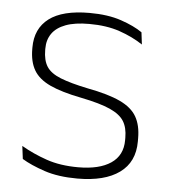

<svg xmlns="http://www.w3.org/2000/svg" viewBox="-43 -535 515 585"><g transform="rotate(5 214.5 -243.0)"><path d="M214.5 10Q156 10 113.5 -4.2Q71 -18.5 44 -35L39 -74.5Q75 -53.5 117 -39Q159 -24.5 214 -24.5Q278.5 -24.5 314 -48.5Q349.5 -72.5 349.5 -119V-127Q349.5 -157 337.5 -176.8Q325.5 -196.5 294.5 -210.5Q263.5 -224.5 206 -236Q144.5 -248 109 -264.5Q73.5 -281 58.5 -306.8Q43.5 -332.5 43.5 -371.5V-376Q43.5 -434 84.5 -465Q125.5 -496 208 -496Q264.5 -496 305 -482.2Q345.5 -468.5 370.5 -451L375 -414Q343.5 -435 303.2 -448.8Q263 -462.5 210 -462.5Q166 -462.5 138 -452Q110 -441.5 96.5 -422.2Q83 -403 83 -376V-371.5Q83 -340.5 95.2 -321.2Q107.5 -302 138.2 -289.8Q169 -277.5 222.5 -266.5Q286 -254.5 322.2 -237.5Q358.5 -220.5 373.5 -194.2Q388.5 -168 388.5 -128.5V-118.5Q388.5 -55.5 343.2 -22.8Q298 10 214.5 10Z"/></g></svg>

Font: Anek Odia Medium ExtraLight
Style: Regular
Weight: 250
Version: Version 1.003